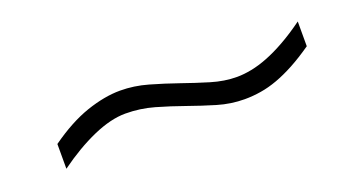

<svg xmlns="http://www.w3.org/2000/svg" viewBox="-25 -535 884 473"><g transform="rotate(-20 416.5 -298.0)"><path d="M753.9 -306.2Q725.1 -286.1 700.2 -272.7Q675.3 -259.3 652.6 -251Q629.9 -242.7 608.6 -239.3Q587.4 -235.8 565.9 -235.8Q530.3 -235.8 495.1 -246.3Q460 -256.8 424.3 -269.5Q388.7 -282.2 352.1 -292.7Q315.4 -303.2 276.9 -303.2Q238.8 -303.2 191.7 -282.5Q144.5 -261.7 94.2 -225.1V-290Q147.5 -328.1 195.3 -344.5Q243.2 -360.8 284.2 -360.8Q320.3 -360.8 356.9 -350.3Q393.6 -339.8 429.2 -327.4Q464.8 -314.9 499.5 -304.4Q534.2 -293.9 566.9 -293.9Q585 -293.9 605.2 -297.9Q625.5 -301.8 648.4 -310.8Q671.4 -319.8 697.5 -334.5Q723.6 -349.1 753.9 -371.1Z"/></g></svg>

Font: Charis SIL Viet
Style: Italic
Weight: 400
Italic angle: -11°
Foundry: SIL International
Version: Version 5.000